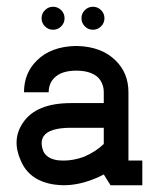

<svg xmlns="http://www.w3.org/2000/svg" viewBox="-20 -548 471 568"><path d="M113 -470Q123 -460 137 -460Q151 -460 161 -470Q171 -480 171 -494Q171 -508 161 -518Q151 -528 137 -528Q123 -528 113 -518Q103 -508 103 -494Q103 -480 113 -470ZM231 -470Q241 -460 255 -460Q269 -460 279 -470Q289 -480 289 -494Q289 -508 279 -518Q269 -528 255 -528Q241 -528 231 -518Q221 -508 221 -494Q221 -480 231 -470ZM401 -73V0H307L287 -32Q271 -23 254 -17Q210 0 168 0Q158 0 141 -2Q66 -13 41 -74Q14 -135 48 -185Q87 -243 190 -243H287V-275Q287 -300 271 -318Q249 -339 206 -339Q162 -339 141 -318Q124 -301 124 -275H51Q51 -332 89 -369Q130 -410 203 -412H208Q281 -410 322 -369Q360 -332 360 -275V-73ZM287 -170H190Q126 -170 109 -145Q98 -128 108 -101Q118 -79 150 -74Q159 -73 169 -73Q197 -73 228 -84Q263 -99 287 -122Z"/></svg>

Font: Venice Serif Bold
Style: Regular
Weight: 700
Designer: Bruno Pierini
Foundry: Unio | Creative Solutions
Version: Version 1.000;PS 001.000;hotconv 1.0.70;makeotf.lib2.5.58329